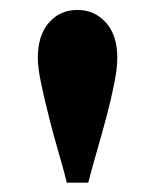

<svg xmlns="http://www.w3.org/2000/svg" viewBox="-20 -702 318 394"><path d="M138.7 -681.6Q173.8 -681.6 197.3 -655.8Q220.7 -629.9 220.7 -583Q220.7 -562.5 214.4 -530.3Q208 -498 198.2 -461.4Q188.5 -424.8 178.2 -389.6Q168 -354.5 161.1 -327.1H117.2Q110.4 -354.5 100.1 -389.6Q89.8 -424.8 80.6 -461.4Q71.3 -498 64.5 -530.3Q57.6 -562.5 57.6 -583Q57.6 -629.9 80.6 -655.8Q103.5 -681.6 138.7 -681.6Z"/></svg>

Font: Crimson Pro
Style: Bold
Weight: 700
Designer: Jacques Le Bailly
Foundry: Baron von Fonthausen
Version: Version 1.003